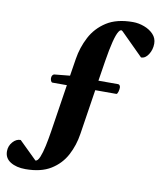

<svg xmlns="http://www.w3.org/2000/svg" viewBox="-186 -718 858 1012"><g transform="rotate(10 243.0 -212.0)"><path d="M19 218.8Q-29.8 218.8 -61.3 199.2Q-92.8 179.7 -92.8 142.6Q-92.8 114.3 -74 92.8Q-55.2 71.3 -31.7 71.8L63.5 165Q75.7 165 85.7 140.9Q95.7 116.7 103.8 79.1Q111.8 41.5 118.2 1L157.7 -254.9H80.6Q74.7 -255.4 71.8 -262.9Q68.8 -270.5 68.8 -276.4Q68.8 -293.5 81.1 -298.8L165.5 -307.1L180.2 -399.9Q189.9 -461.9 219 -517.6Q248 -573.2 302.5 -608.2Q356.9 -643.1 443.4 -643.1Q474.1 -643.1 504.2 -631.8Q534.2 -620.6 553.7 -599.9Q573.2 -579.1 573.2 -550.3Q573.2 -518.1 556.6 -492.2Q540 -466.3 517.1 -466.8L397.9 -585.4Q387.7 -596.2 376.7 -579.3Q365.7 -562.5 355.2 -521Q344.7 -479.5 334.5 -415.5L317.4 -307.1H423.3Q429.2 -306.6 432.1 -301.5Q435.1 -296.4 435.1 -290.5Q435.1 -281.2 431.9 -269.3Q428.7 -257.3 423.3 -254.9H309.6L272.5 -14.6Q263.2 47.4 235.1 100.6Q207 153.8 154.5 186.3Q102.1 218.8 19 218.8Z"/></g></svg>

Font: Gelasio
Style: Regular
Weight: 400
Designer: Eben Sorkin
Foundry: Eben Sorkin
Version: Version 1.008